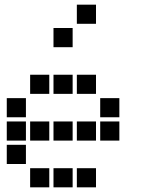

<svg xmlns="http://www.w3.org/2000/svg" viewBox="-20 -811 640 822"><path d="M310 -791Q309 -791 309 -791Q309 -791 309 -790V-710Q309 -709 309 -709Q309 -709 310 -709H390Q391 -709 391 -709Q391 -709 391 -710V-790Q391 -791 391 -791Q391 -791 390 -791ZM210 -691Q209 -691 209 -691Q209 -691 209 -690V-610Q209 -609 209 -609Q209 -609 210 -609H290Q291 -609 291 -609Q291 -609 291 -610V-690Q291 -691 291 -691Q291 -691 290 -691ZM110 -491Q109 -491 109 -491Q109 -491 109 -490V-410Q109 -409 109 -409Q109 -409 110 -409H190Q191 -409 191 -409Q191 -409 191 -410V-490Q191 -491 191 -491Q191 -491 190 -491ZM210 -491Q209 -491 209 -491Q209 -491 209 -490V-410Q209 -409 209 -409Q209 -409 210 -409H290Q291 -409 291 -409Q291 -409 291 -410V-490Q291 -491 291 -491Q291 -491 290 -491ZM310 -491Q309 -491 309 -491Q309 -491 309 -490V-410Q309 -409 309 -409Q309 -409 310 -409H390Q391 -409 391 -409Q391 -409 391 -410V-490Q391 -491 391 -491Q391 -491 390 -491ZM10 -391Q9 -391 9 -391Q9 -391 9 -390V-310Q9 -309 9 -309Q9 -309 10 -309H90Q91 -309 91 -309Q91 -309 91 -310V-390Q91 -391 91 -391Q91 -391 90 -391ZM410 -391Q409 -391 409 -391Q409 -391 409 -390V-310Q409 -309 409 -309Q409 -309 410 -309H490Q491 -309 491 -309Q491 -309 491 -310V-390Q491 -391 491 -391Q491 -391 490 -391ZM10 -291Q9 -291 9 -291Q9 -291 9 -290V-210Q9 -209 9 -209Q9 -209 10 -209H90Q91 -209 91 -209Q91 -209 91 -210V-290Q91 -291 91 -291Q91 -291 90 -291ZM110 -291Q109 -291 109 -291Q109 -291 109 -290V-210Q109 -209 109 -209Q109 -209 110 -209H190Q191 -209 191 -209Q191 -209 191 -210V-290Q191 -291 191 -291Q191 -291 190 -291ZM210 -291Q209 -291 209 -291Q209 -291 209 -290V-210Q209 -209 209 -209Q209 -209 210 -209H290Q291 -209 291 -209Q291 -209 291 -210V-290Q291 -291 291 -291Q291 -291 290 -291ZM310 -291Q309 -291 309 -291Q309 -291 309 -290V-210Q309 -209 309 -209Q309 -209 310 -209H390Q391 -209 391 -209Q391 -209 391 -210V-290Q391 -291 391 -291Q391 -291 390 -291ZM410 -291Q409 -291 409 -291Q409 -291 409 -290V-210Q409 -209 409 -209Q409 -209 410 -209H490Q491 -209 491 -209Q491 -209 491 -210V-290Q491 -291 491 -291Q491 -291 490 -291ZM10 -191Q9 -191 9 -191Q9 -191 9 -190V-110Q9 -109 9 -109Q9 -109 10 -109H90Q91 -109 91 -109Q91 -109 91 -110V-190Q91 -191 91 -191Q91 -191 90 -191ZM110 -91Q109 -91 109 -91Q109 -91 109 -90V-10Q109 -9 109 -9Q109 -9 110 -9H190Q191 -9 191 -9Q191 -9 191 -10V-90Q191 -91 191 -91Q191 -91 190 -91ZM210 -91Q209 -91 209 -91Q209 -91 209 -90V-10Q209 -9 209 -9Q209 -9 210 -9H290Q291 -9 291 -9Q291 -9 291 -10V-90Q291 -91 291 -91Q291 -91 290 -91ZM310 -91Q309 -91 309 -91Q309 -91 309 -90V-10Q309 -9 309 -9Q309 -9 310 -9H390Q391 -9 391 -9Q391 -9 391 -10V-90Q391 -91 391 -91Q391 -91 390 -91Z"/></svg>

Font: Doto ExtraBold
Style: Regular
Weight: 800
Monospace: yes
Version: Version 1.000